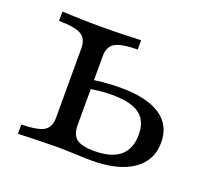

<svg xmlns="http://www.w3.org/2000/svg" viewBox="-82 -513 662 612"><g transform="rotate(20 249.5 -207.5)"><path d="M33.1 0V-31.5Q87.9 -32.3 108.9 -44.8Q129.8 -57.3 129.8 -89.5V-325Q129.8 -357.3 109.3 -369.8Q88.7 -382.3 33.1 -383.1V-414.5Q51.6 -413.7 88.7 -412.5Q125.8 -411.3 166.9 -411.3Q205.6 -411.3 244 -412.5Q282.3 -413.7 300 -414.5V-383.1Q244.4 -382.3 223.4 -369.8Q202.4 -357.3 202.4 -325V-90.3Q202.4 -58.1 220.2 -44.8Q237.9 -31.5 279.8 -31.5Q337.9 -31.5 366.9 -56Q396 -80.6 396 -129Q396 -175.8 366.5 -197.6Q337.1 -219.4 272.6 -219.4Q250 -219.4 225 -216.5Q200 -213.7 174.2 -208.1V-238.7Q201.6 -244.4 231.9 -247.2Q262.1 -250 290.3 -250Q379.8 -250 425.8 -219.4Q471.8 -188.7 471.8 -129.8Q471.8 -68.5 422.2 -34.3Q372.6 0 281.5 0Q258.1 0 226.6 -1.6Q195.2 -3.2 162.9 -3.2Q140.3 -3.2 114.9 -2.4Q89.5 -1.6 67.7 -1.2Q46 -0.8 33.1 0Z"/></g></svg>

Font: Playfair 12pt Light
Style: Regular
Weight: 300
Designer: Claus Eggers Sørensen
Foundry: Claus Eggers Sørensen
Version: Version 2.000;gftools[0.9.28]